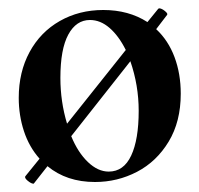

<svg xmlns="http://www.w3.org/2000/svg" viewBox="-20 -423 477 461"><path d="M414 -198Q414 -131 385 -83Q356 -35 309 -10.5Q262 14 208 14Q140 14 94 -24L61 18H60Q55 18 46.5 11Q38 4 41 0L75 -42Q50 -70 37.5 -108Q25 -146 25 -188Q25 -250 51 -298Q77 -346 123.5 -372.5Q170 -399 228 -399Q289 -399 334 -370L360 -402L362 -403Q368 -403 376 -396.5Q384 -390 381 -387L355 -353Q384 -326 399 -286Q414 -246 414 -198ZM141 -126 282 -303Q265 -337 243 -356Q221 -375 196 -375Q163 -375 144 -340Q125 -305 125 -236Q125 -179 141 -126ZM293 -276 151 -96Q167 -57 191 -34Q215 -11 241 -11Q277 -11 295 -49.5Q313 -88 313 -157Q313 -218 293 -276Z"/></svg>

Font: Cormorant Upright
Style: Bold
Weight: 700
Designer: Christian Thalmann (Catharsis Fonts)
Foundry: Catharsis Fonts
Version: Version 3.302